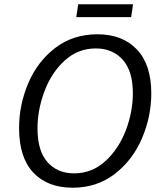

<svg xmlns="http://www.w3.org/2000/svg" viewBox="-20 -867 766 896"><path d="M69 -269Q69 -378 112 -479Q155 -580 238 -643.5Q321 -707 435 -707Q551 -707 618.5 -636.5Q686 -566 686 -431Q686 -324 643 -222.5Q600 -121 516.5 -56Q433 9 319 9Q202 9 135.5 -61.5Q69 -132 69 -269ZM600 -432Q600 -536 552.5 -588.5Q505 -641 427 -641Q344 -641 282 -584.5Q220 -528 187.5 -441Q155 -354 155 -268Q155 -163 201.5 -110.5Q248 -58 326 -58Q409 -58 471.5 -115Q534 -172 567 -258.5Q600 -345 600 -432ZM345 -847H601L592 -787H336Z"/></svg>

Font: Bitter Pro
Style: Italic
Weight: 400
Italic angle: -9°
Designer: Sol Matas, and Bitter project Authors
Foundry: Sol Matas
Version: Version 1.010